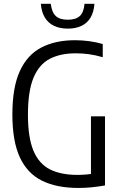

<svg xmlns="http://www.w3.org/2000/svg" viewBox="-20 -955 615 982"><path d="M381.2 6.3Q270.5 6.3 195.3 -30.6Q120.2 -67.4 81.8 -149.7Q43.3 -232.1 43.3 -369.3Q43.3 -508.2 81.5 -591.5Q119.7 -674.8 191.4 -712Q263.1 -749.3 363.4 -749.3Q400.6 -749.3 436.7 -744.4Q472.7 -739.5 505.5 -729.8V-662.3Q469 -673.1 435.3 -677.7Q401.6 -682.3 367.1 -682.3Q288.3 -682.3 234 -653.8Q179.6 -625.3 151.2 -556.9Q122.9 -488.6 122.9 -368.5Q122.9 -251.7 151 -184.4Q179.2 -117 235.5 -88.7Q291.7 -60.5 375.5 -60.5Q400.1 -60.5 423.5 -62.7Q446.9 -64.9 468.6 -69.2L445.2 -43.7V-360H517.1V-6.5Q479 0 446.2 3.2Q413.4 6.3 381.2 6.3ZM326.7 -808.6Q285.9 -808.6 256.1 -822.9Q226.3 -837.3 209.2 -865.5Q192.2 -893.7 189 -935.4H239.7Q244.9 -891.9 265.4 -873Q285.9 -854.1 326.7 -854.1Q367.7 -854.1 388.1 -873Q408.5 -891.9 412.3 -935.4H463Q459.8 -893.3 443.1 -865.1Q426.4 -836.9 397 -822.8Q367.6 -808.6 326.7 -808.6Z"/></svg>

Font: Encode Sans SC Condensed Thin
Style: Regular
Weight: 100
Width: 3
Designer: Multiple Designers
Foundry: Impallari Type
Version: Version 3.002